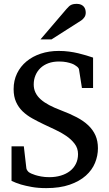

<svg xmlns="http://www.w3.org/2000/svg" viewBox="-20 -948 561 984"><path d="M481.9 -188Q481.9 -149.9 467 -113.3Q452.1 -76.7 419.9 -47.9Q387.7 -19 337.4 -1.5Q287.1 16.1 216.8 16.1Q175.8 16.1 143.3 10.3Q110.8 4.4 87.4 -2.4Q60.5 -10.7 39.1 -21V-198.2H102.1L115.2 -85Q116.2 -79.1 121.3 -72.3Q126.5 -65.4 131.8 -63L140.1 -58.6Q147.5 -55.2 160.2 -51Q172.9 -46.9 191.2 -43.5Q209.5 -40 232.9 -40Q264.6 -40 291.7 -48.1Q318.8 -56.2 338.4 -71.3Q357.9 -86.4 368.9 -108.4Q379.9 -130.4 379.9 -158.2Q379.9 -188.5 362.5 -211.2Q345.2 -233.9 319.1 -251.7Q293 -269.5 262.2 -283.7Q231.4 -297.9 204.1 -311Q173.3 -325.7 145.3 -341.3Q117.2 -356.9 95.9 -377.4Q74.7 -397.9 62.3 -425.5Q49.8 -453.1 49.8 -491.2Q49.8 -535.6 67.4 -571.8Q85 -607.9 116 -633.5Q147 -659.2 189.2 -673.1Q231.4 -687 280.8 -687Q309.1 -687 334.2 -683.6Q359.4 -680.2 381.1 -675Q402.8 -669.9 421.6 -664.1Q440.4 -658.2 457 -652.8V-497.1H399.9L384.8 -592.8Q383.8 -597.7 379.2 -602.5Q374.5 -607.4 370.1 -609.9Q369.1 -610.4 363.8 -614.3Q358.4 -618.2 347.9 -622.1Q337.4 -626 321 -629.4Q304.7 -632.8 282.2 -632.8Q252 -632.8 228 -624Q204.1 -615.2 187.5 -599.4Q170.9 -583.5 161.9 -562Q152.8 -540.5 152.8 -515.1Q152.8 -492.2 161.9 -473.4Q170.9 -454.6 188.7 -438.7Q206.5 -422.9 232.4 -409.2Q258.3 -395.5 292 -382.8Q337.4 -365.7 372.8 -347.2Q408.2 -328.6 432.4 -305.7Q456.5 -282.7 469.2 -254.2Q481.9 -225.6 481.9 -188ZM419.4 -883.3Q419.4 -869.6 412.8 -859.9Q406.2 -850.1 396.5 -843.3L244.1 -746.1H187.5L320.3 -901.4Q326.2 -907.7 331.1 -912.8Q335.9 -918 341.8 -921.4Q347.7 -924.8 355.2 -926.5Q362.8 -928.2 373.5 -928.2Q386.7 -928.2 395.5 -924.1Q404.3 -919.9 409.7 -913.6Q415 -907.2 417.2 -899.2Q419.4 -891.1 419.4 -883.3Z"/></svg>

Font: Charis SIL
Style: Regular
Weight: 400
Foundry: SIL International
Version: Version 4.112